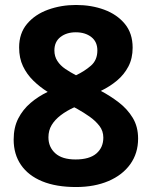

<svg xmlns="http://www.w3.org/2000/svg" viewBox="-20 -743 612 773"><path d="M286 -723Q348 -723 399.5 -704Q451 -685 482.5 -647Q514 -609 514 -551Q514 -508 497 -475.5Q480 -443 451.5 -419Q423 -395 386 -377Q424 -357 458.5 -330.5Q493 -304 514.5 -268.5Q536 -233 536 -185Q536 -126 504.5 -82Q473 -38 416.5 -14Q360 10 286 10Q206 10 150 -13Q94 -36 64.5 -79Q35 -122 35 -181Q35 -230 53.5 -266Q72 -302 103 -328.5Q134 -355 172 -373Q140 -393 114 -418.5Q88 -444 72.5 -476.5Q57 -509 57 -552Q57 -609 89 -647Q121 -685 173.5 -704Q226 -723 286 -723ZM175 -190Q175 -151 202.5 -126Q230 -101 284 -101Q340 -101 368 -125Q396 -149 396 -189Q396 -216 380 -236.5Q364 -257 340.5 -273.5Q317 -290 292 -304L279 -311Q248 -297 224.5 -279Q201 -261 188 -239.5Q175 -218 175 -190ZM285 -613Q248 -613 223.5 -594Q199 -575 199 -540Q199 -516 211 -497.5Q223 -479 243 -465.5Q263 -452 286 -440Q320 -456 346 -478.5Q372 -501 372 -540Q372 -575 347.5 -594Q323 -613 285 -613Z"/></svg>

Font: Noto Sans Cham
Style: Regular
Weight: 400
Designer: Monotype Design Team
Foundry: Monotype Imaging Inc.
Version: Version 2.002